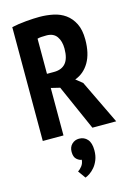

<svg xmlns="http://www.w3.org/2000/svg" viewBox="-143 -783 789 1129"><g transform="rotate(-15 251.5 -218.5)"><path d="M45 -693Q86 -702 133 -706Q180 -710 214 -710Q257 -710 298 -701.5Q339 -693 370.5 -670.5Q402 -648 421.5 -609.5Q441 -571 441 -512Q441 -427 409.5 -373.5Q378 -320 323 -300L363 -268L492 0H347L225 -276L171 -289V0H45ZM171 -375H214Q261 -375 285 -403.5Q309 -432 309 -492Q309 -537 289 -565.5Q269 -594 226 -594Q210 -594 195 -593Q180 -592 171 -589ZM192 106Q192 77 210 59.5Q228 42 254 42Q285 42 304.5 64Q324 86 324 131Q324 164 314 189Q304 214 289.5 231Q275 248 259.5 258.5Q244 269 232 273L199 227Q212 219 224 203.5Q236 188 238 166Q223 165 207.5 151Q192 137 192 106Z"/></g></svg>

Font: PT Sans Narrow
Style: Bold
Weight: 700
Width: 3
Designer: A.Korolkova, O.Umpeleva, V.Yefimov
Foundry: ParaType Ltd
Version: Version 2.003W OFL